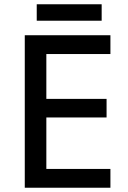

<svg xmlns="http://www.w3.org/2000/svg" viewBox="-20 -879 597 899"><path d="M497 0H96V-714H497V-626H197V-416H479V-329H197V-88H497ZM456 -859V-782H152V-859Z"/></svg>

Font: Noto Sans New Tai Lue Medium
Style: Regular
Weight: 500
Version: Version 2.003